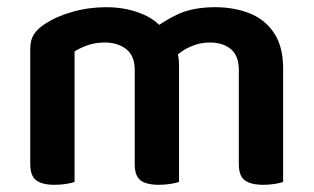

<svg xmlns="http://www.w3.org/2000/svg" viewBox="-20 -507 871 533"><path d="M477 -327V-2Q469 1 453.5 3.5Q438 6 421 6Q386 6 370 -6.5Q354 -19 354 -51V-313Q354 -352 330.5 -370.5Q307 -389 271 -389Q245 -389 223.5 -381.5Q202 -374 187 -364V-2Q179 1 164 3.5Q149 6 131 6Q97 6 80.5 -6.5Q64 -19 64 -51V-372Q64 -396 74 -411.5Q84 -427 104 -440Q135 -461 180.5 -474Q226 -487 275 -487Q324 -487 365 -472Q399 -460 422 -438Q447 -455 477 -469Q519 -487 577 -487Q630 -487 673 -470Q716 -453 741 -415Q766 -377 766 -317V-2Q759 1 743.5 3.5Q728 6 711 6Q676 6 659.5 -6.5Q643 -19 643 -51V-313Q643 -352 621 -370.5Q599 -389 562 -389Q535 -389 510 -378Q489 -369 474 -356Q477 -342 477 -327Z"/></svg>

Font: Baloo Bhaijaan 2 SemiBold
Style: Regular
Weight: 600
Designer: Sanskriti Dholi, Noopur Datye and Ek Type
Foundry: Ek Type
Version: Version 1.700